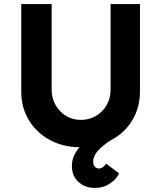

<svg xmlns="http://www.w3.org/2000/svg" viewBox="-20 -721 796 948"><path d="M449 207Q401 207 368 178Q335 149 335 98Q335 72 345 49Q355 26 373 6Q289 5 224 -31Q159 -67 122 -128.5Q85 -190 85 -269V-701H235V-278Q235 -236 254.5 -202Q274 -168 306.5 -148.5Q339 -129 379 -129Q420 -129 453.5 -148.5Q487 -168 506.5 -202Q526 -236 526 -278V-701H671V-269Q671 -189 632.5 -126Q594 -63 528 -29Q488 -4 464 22.5Q440 49 440 77Q440 92 447.5 101.5Q455 111 469 111Q488 111 504 87L568 135Q555 164 522.5 185.5Q490 207 449 207Z"/></svg>

Font: Readex Pro SemiBold
Style: Regular
Weight: 600
Designer: Bonnie Shaver-Troup, Thomas Jockin
Foundry: Lexend
Version: Version 1.204; ttfautohint (v1.8.4.7-5d5b)